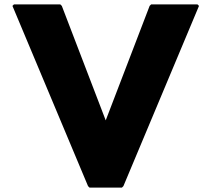

<svg xmlns="http://www.w3.org/2000/svg" viewBox="-20 -852 967 879"><path d="M383 0 390 7H538L545 0L891 -825L884 -832H672L665 -825L464 -301L263 -825L256 -832H44L37 -825Z"/></svg>

Font: Hussar Woodtype
Style: Blk
Weight: 900
Foundry: Cannot Into Space Fonts
Version: Version 1.07